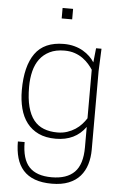

<svg xmlns="http://www.w3.org/2000/svg" viewBox="-61 -771 642 1021"><g transform="rotate(5 259.5 -260.0)"><path d="M255 208Q202 208 164 194Q126 180 102 153Q78 126 67 87.5Q56 49 56 0H92Q92 91 131 132.5Q170 174 251 174Q332 174 373 132.5Q414 91 414 0V-109Q359 -32 255 -32Q201 -32 163 -50Q125 -68 100.5 -100Q76 -132 64.5 -176.5Q53 -221 53 -274Q53 -402 101.5 -470Q150 -538 255 -538Q285 -538 311 -531Q337 -524 357.5 -512Q378 -500 393.5 -485Q409 -470 419 -454L427 -530H456L451 -410V-400V9Q451 51 440 87.5Q429 124 405.5 151Q382 178 344.5 193Q307 208 255 208ZM261 -66Q289 -66 313 -74Q337 -82 356 -94.5Q375 -107 389.5 -123Q404 -139 414 -155V-414Q405 -428 391.5 -443.5Q378 -459 359.5 -472.5Q341 -486 316.5 -494.5Q292 -503 261 -503Q215 -503 182.5 -487Q150 -471 129.5 -443.5Q109 -416 99.5 -378Q90 -340 90 -295Q90 -232 101.5 -188.5Q113 -145 134.5 -118Q156 -91 188 -78.5Q220 -66 261 -66ZM287 -672H231V-728H287Z"/></g></svg>

Font: Tanohe Sans ExtraLight
Style: Regular
Weight: 250
Designer: Village Type and Design LLC & Cristiano Sobral
Foundry: Cooper Hewitt Smithsonian Design Museum
Version: Version 1.00;May 30, 2020;FontCreator 12.0.0.2522 64-bit; tt